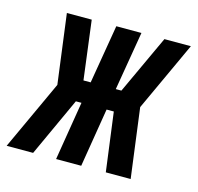

<svg xmlns="http://www.w3.org/2000/svg" viewBox="-120 -607 715 694"><g transform="rotate(15 237.0 -260.0)"><path d="M-38 0 82 -260 48 -520H141L169 -300H196L233 -520H327L290 -300H311L413 -520H512L392 -260L426 0H333L304 -220H277L241 0H147L183 -220H162L61 0Z"/></g></svg>

Font: Iosevka Term Curly Oblique
Style: Bold
Weight: 700
Italic angle: -9°
Designer: Belleve Invis
Foundry: Belleve Invis
Version: Version 32.3.0